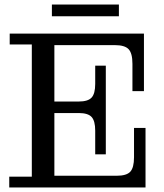

<svg xmlns="http://www.w3.org/2000/svg" viewBox="-20 -831 729 851"><path d="M21 0V-48H121V-634H23V-682H221V0ZM221 0V-52H625V0ZM402 -252Q402 -295 386 -312.5Q370 -330 329 -330H449V-147H402ZM221 -330V-381H449V-330ZM497 -52Q541 -52 557.5 -70Q574 -88 574 -134V-264H625V-52ZM329 -381Q370 -381 386 -398.5Q402 -416 402 -459V-540H449V-381ZM221 -631V-682H618V-631ZM567 -548Q567 -595 550 -613Q533 -631 489 -631H618V-427H567ZM210 -759V-811H507V-759Z"/></svg>

Font: Montagu Slab
Style: Bold
Weight: 700
Designer: Florian Karsten
Foundry: Florian Karsten
Version: Version 1.000